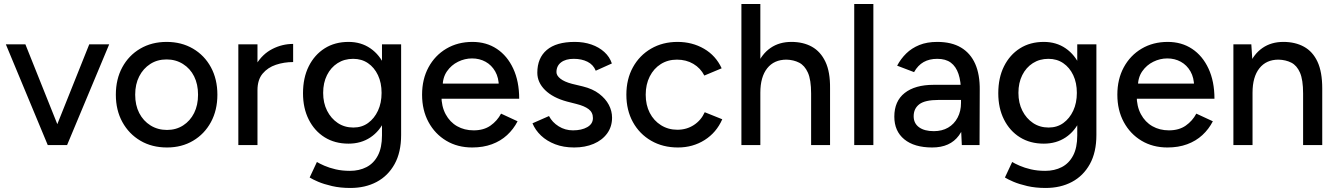

<svg xmlns="http://www.w3.org/2000/svg" viewBox="-20 -720 6637 953"><path d="M223 0 423 -500H522L313 0ZM217 0 9 -500H106L306 0Z M809 12Q734 12 677 -21.5Q620 -55 587.5 -114Q555 -173 555 -250Q555 -327 587 -386Q619 -445 676 -478.5Q733 -512 807 -512Q881 -512 938 -478.5Q995 -445 1027 -386Q1059 -327 1059 -250Q1059 -173 1027 -114Q995 -55 938.5 -21.5Q882 12 809 12ZM809 -75Q854 -75 889 -97.5Q924 -120 943.5 -159Q963 -198 963 -250Q963 -302 943.5 -341Q924 -380 888 -402.5Q852 -425 807 -425Q761 -425 726 -402.5Q691 -380 671 -341Q651 -302 651 -250Q651 -198 671 -159Q691 -120 727 -97.5Q763 -75 809 -75Z M1221 -269Q1221 -350 1252 -401Q1283 -452 1332 -477Q1381 -502 1435 -502V-412Q1390 -412 1349.5 -398.5Q1309 -385 1283.5 -354.5Q1258 -324 1258 -272ZM1163 0V-500H1258V0Z M1719 213Q1669 213 1628 203.5Q1587 194 1559 182Q1531 170 1517 161L1553 84Q1566 92 1590 102.5Q1614 113 1646 120.5Q1678 128 1717 128Q1763 128 1799 109.5Q1835 91 1855.5 52Q1876 13 1876 -48V-500H1971V-50Q1971 36 1938.5 94.5Q1906 153 1849.5 183Q1793 213 1719 213ZM1710 -7Q1642 -7 1591.5 -38.5Q1541 -70 1512.5 -126.5Q1484 -183 1484 -257Q1484 -334 1512.5 -391Q1541 -448 1591.5 -480Q1642 -512 1710 -512Q1772 -512 1818.5 -480Q1865 -448 1890.5 -390.5Q1916 -333 1916 -256Q1916 -182 1890.5 -125.5Q1865 -69 1818.5 -38Q1772 -7 1710 -7ZM1734 -87Q1776 -87 1807 -109.5Q1838 -132 1856 -170.5Q1874 -209 1874 -259Q1874 -309 1856 -347Q1838 -385 1806.5 -406.5Q1775 -428 1733 -428Q1689 -428 1655.5 -406.5Q1622 -385 1603 -347Q1584 -309 1584 -259Q1584 -209 1603.5 -170.5Q1623 -132 1656.5 -109.5Q1690 -87 1734 -87Z M2324 12Q2251 12 2195 -21.5Q2139 -55 2107 -114Q2075 -173 2075 -250Q2075 -327 2107 -386Q2139 -445 2195.5 -478.5Q2252 -512 2325 -512Q2394 -512 2446 -477.5Q2498 -443 2527.5 -379.5Q2557 -316 2557 -230H2153L2171 -245Q2171 -192 2192 -153Q2213 -114 2249 -93.5Q2285 -73 2331 -73Q2381 -73 2414.5 -96.5Q2448 -120 2467 -156L2549 -118Q2529 -79 2497 -49.5Q2465 -20 2421.5 -4Q2378 12 2324 12ZM2177 -290 2158 -305H2474L2456 -290Q2456 -334 2438 -365.5Q2420 -397 2390 -413.5Q2360 -430 2323 -430Q2287 -430 2253.5 -413.5Q2220 -397 2198.5 -366Q2177 -335 2177 -290Z M2830 12Q2777 12 2735.5 -4Q2694 -20 2665.5 -47Q2637 -74 2623 -108L2705 -144Q2721 -113 2753 -93Q2785 -73 2824 -73Q2867 -73 2895 -89Q2923 -105 2923 -134Q2923 -162 2902 -178Q2881 -194 2841 -204L2794 -216Q2724 -235 2685.5 -273Q2647 -311 2647 -359Q2647 -432 2694 -472Q2741 -512 2833 -512Q2878 -512 2915.5 -499Q2953 -486 2979.5 -462Q3006 -438 3017 -405L2937 -369Q2925 -399 2896 -413.5Q2867 -428 2828 -428Q2788 -428 2765 -410.5Q2742 -393 2742 -362Q2742 -345 2761.5 -329.5Q2781 -314 2819 -304L2873 -291Q2922 -279 2954 -254.5Q2986 -230 3002 -199.5Q3018 -169 3018 -136Q3018 -91 2993.5 -57.5Q2969 -24 2926.5 -6Q2884 12 2830 12Z M3345 12Q3270 12 3212 -21.5Q3154 -55 3121.5 -114Q3089 -173 3089 -250Q3089 -327 3121.5 -386Q3154 -445 3211.5 -478.5Q3269 -512 3343 -512Q3416 -512 3474.5 -478Q3533 -444 3562 -381L3476 -345Q3457 -382 3421.5 -403Q3386 -424 3340 -424Q3295 -424 3260 -402Q3225 -380 3205 -340.5Q3185 -301 3185 -250Q3185 -199 3205 -160Q3225 -121 3261 -98.5Q3297 -76 3342 -76Q3388 -76 3424 -99.5Q3460 -123 3478 -163L3565 -128Q3536 -62 3477.5 -25Q3419 12 3345 12Z M3660 0V-700H3754V0ZM4006 0V-256H4100V0ZM4006 -256Q4006 -324 3990 -359.5Q3974 -395 3946.5 -409Q3919 -423 3884 -424Q3822 -424 3788 -381Q3754 -338 3754 -260H3714Q3714 -339 3737.5 -395.5Q3761 -452 3804.5 -482Q3848 -512 3908 -512Q3967 -512 4010 -488Q4053 -464 4077 -413.5Q4101 -363 4100 -281V-256Z M4220 0V-700H4315V0Z M4754 0 4750 -87V-261Q4750 -316 4737.5 -353Q4725 -390 4699.5 -409Q4674 -428 4632 -428Q4593 -428 4564.5 -412Q4536 -396 4517 -362L4433 -394Q4451 -428 4478 -454.5Q4505 -481 4543 -496.5Q4581 -512 4632 -512Q4703 -512 4750 -484Q4797 -456 4820.5 -403Q4844 -350 4843 -272L4842 0ZM4607 12Q4518 12 4468.5 -28.5Q4419 -69 4419 -141Q4419 -218 4470.5 -258.5Q4522 -299 4614 -299H4753V-224H4640Q4571 -224 4543 -202.5Q4515 -181 4515 -143Q4515 -108 4541.5 -88.5Q4568 -69 4615 -69Q4656 -69 4686 -86.5Q4716 -104 4733 -136Q4750 -168 4750 -209H4783Q4783 -107 4739.5 -47.5Q4696 12 4607 12Z M5170 213Q5120 213 5079 203.5Q5038 194 5010 182Q4982 170 4968 161L5004 84Q5017 92 5041 102.5Q5065 113 5097 120.5Q5129 128 5168 128Q5214 128 5250 109.5Q5286 91 5306.5 52Q5327 13 5327 -48V-500H5422V-50Q5422 36 5389.5 94.5Q5357 153 5300.5 183Q5244 213 5170 213ZM5161 -7Q5093 -7 5042.5 -38.5Q4992 -70 4963.5 -126.5Q4935 -183 4935 -257Q4935 -334 4963.5 -391Q4992 -448 5042.5 -480Q5093 -512 5161 -512Q5223 -512 5269.5 -480Q5316 -448 5341.5 -390.5Q5367 -333 5367 -256Q5367 -182 5341.5 -125.5Q5316 -69 5269.5 -38Q5223 -7 5161 -7ZM5185 -87Q5227 -87 5258 -109.5Q5289 -132 5307 -170.5Q5325 -209 5325 -259Q5325 -309 5307 -347Q5289 -385 5257.5 -406.5Q5226 -428 5184 -428Q5140 -428 5106.5 -406.5Q5073 -385 5054 -347Q5035 -309 5035 -259Q5035 -209 5054.5 -170.5Q5074 -132 5107.5 -109.5Q5141 -87 5185 -87Z M5775 12Q5702 12 5646 -21.5Q5590 -55 5558 -114Q5526 -173 5526 -250Q5526 -327 5558 -386Q5590 -445 5646.5 -478.5Q5703 -512 5776 -512Q5845 -512 5897 -477.5Q5949 -443 5978.5 -379.5Q6008 -316 6008 -230H5604L5622 -245Q5622 -192 5643 -153Q5664 -114 5700 -93.5Q5736 -73 5782 -73Q5832 -73 5865.5 -96.5Q5899 -120 5918 -156L6000 -118Q5980 -79 5948 -49.5Q5916 -20 5872.5 -4Q5829 12 5775 12ZM5628 -290 5609 -305H5925L5907 -290Q5907 -334 5889 -365.5Q5871 -397 5841 -413.5Q5811 -430 5774 -430Q5738 -430 5704.5 -413.5Q5671 -397 5649.5 -366Q5628 -335 5628 -290Z M6102 0V-500H6191L6197 -408V0ZM6448 0V-256H6543V0ZM6448 -256Q6448 -324 6432.5 -359.5Q6417 -395 6389.5 -409Q6362 -423 6326 -424Q6265 -424 6231 -381Q6197 -338 6197 -260H6156Q6156 -339 6179.5 -395.5Q6203 -452 6246.5 -482Q6290 -512 6350 -512Q6409 -512 6452.5 -488Q6496 -464 6519.5 -413.5Q6543 -363 6543 -281V-256Z"/></svg>

Font: Figtree Light Medium
Style: Regular
Weight: 500
Version: Version 2.001;gftools[0.9.30]